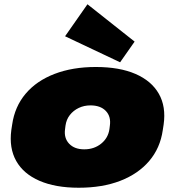

<svg xmlns="http://www.w3.org/2000/svg" viewBox="-20 -867 819 900"><path d="M349 13Q240 13 165 -19.5Q90 -52 56 -112.5Q22 -173 33 -257L37 -283Q49 -367 100 -427.5Q151 -488 235.5 -520.5Q320 -553 429 -553Q540 -553 615 -520.5Q690 -488 724.5 -427.5Q759 -367 747 -283L743 -257Q731 -173 679.5 -112.5Q628 -52 544 -19.5Q460 13 349 13ZM375 -167Q421 -167 454 -193.5Q487 -220 493 -262L495 -278Q501 -321 476 -347Q451 -373 404 -373Q374 -373 349 -361Q324 -349 307.5 -328Q291 -307 287 -278L285 -262Q279 -220 304 -193.5Q329 -167 375 -167ZM611 -672 543 -575 285 -697 390 -847Z"/></svg>

Font: Pathway Extreme 8pt Thin 12pt Black
Style: Italic
Weight: 900
Italic angle: -8°
Version: Version 1.001;gftools[0.9.26]